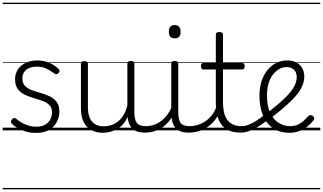

<svg xmlns="http://www.w3.org/2000/svg" viewBox="-20 -968 2399 1426"><path d="M249 19Q203 19 167 7.5Q131 -4 105 -20.5Q79 -37 67 -50Q60 -58 61.5 -65.5Q63 -73 70 -83Q78 -91 85.5 -91.5Q93 -92 101 -85Q133 -59 170 -43Q207 -27 252 -27Q287 -27 312.5 -40.5Q338 -54 352 -78Q366 -102 366 -133Q366 -169 346 -188.5Q326 -208 295 -219Q264 -230 229.5 -240Q195 -250 163.5 -265Q132 -280 112 -307Q92 -334 92 -380Q92 -420 112 -451Q132 -482 169 -500.5Q206 -519 256 -519Q293 -519 324 -509.5Q355 -500 378.5 -485Q402 -470 417 -454Q424 -446 422 -439Q420 -432 413 -424Q407 -417 398.5 -417Q390 -417 382 -423Q350 -447 321 -460Q292 -473 253 -473Q201 -473 173.5 -449Q146 -425 146 -385Q146 -350 165.5 -330Q185 -310 216.5 -298.5Q248 -287 283.5 -277Q319 -267 350 -252Q381 -237 401 -210.5Q421 -184 421 -138Q421 -100 402.5 -63.5Q384 -27 346.5 -4Q309 19 249 19ZM0 428H479V438H0ZM0 -20H479V0H0ZM0 -505H479V-500H0ZM0 -948H479V-938H0Z M744 18Q696 18 659 -1.5Q622 -21 601.5 -61.5Q581 -102 581 -166V-496Q581 -505 587 -509.5Q593 -514 606 -514Q620 -514 626.5 -509.5Q633 -505 633 -496V-171Q633 -127 645.5 -95.5Q658 -64 684 -47Q710 -30 751 -30Q780 -30 807 -39Q834 -48 857 -66.5Q880 -85 898 -115Q916 -145 926 -186V-496Q926 -506 932.5 -510.5Q939 -515 953 -515Q966 -515 972 -510.5Q978 -506 978 -496V-137Q978 -78 996.5 -54.5Q1015 -31 1062 -31Q1072 -31 1076.5 -23.5Q1081 -16 1080.5 -7Q1080 2 1074 9.5Q1068 17 1056 17Q1026 17 1004 10.5Q982 4 966.5 -9Q951 -22 942 -41.5Q933 -61 929 -87L928 -100Q913 -66 891.5 -43Q870 -20 845.5 -7Q821 6 795 12Q769 18 744 18ZM449 428H1120V438H449ZM449 -20H1120V0H449ZM449 -505H1120V-500H449ZM449 -948H1120V-938H449Z M1055 17Q1044 17 1038.5 9.5Q1033 2 1033.5 -7Q1034 -16 1041 -23.5Q1048 -31 1061 -31Q1098 -31 1129 -43Q1160 -55 1184 -75Q1208 -95 1226 -120Q1244 -145 1254 -172Q1258 -183 1267 -182.5Q1276 -182 1282 -174.5Q1288 -167 1285 -157Q1274 -124 1254 -93Q1234 -62 1205.5 -37Q1177 -12 1139 2.5Q1101 17 1055 17ZM1120 428V438ZM1120 -20V0ZM1120 -505V-500ZM1120 -948V-938Z M1382 17Q1344 17 1318.5 6.5Q1293 -4 1278.5 -24Q1264 -44 1258 -72.5Q1252 -101 1252 -137V-496Q1252 -506 1258 -510.5Q1264 -515 1277 -515Q1291 -515 1297.5 -510.5Q1304 -506 1304 -496V-137Q1304 -82 1320.5 -56.5Q1337 -31 1388 -31Q1397 -31 1401.5 -23.5Q1406 -16 1405.5 -7Q1405 2 1399.5 9.5Q1394 17 1382 17ZM1278 -683Q1256 -683 1245 -695.5Q1234 -708 1234 -732Q1234 -757 1245 -769.5Q1256 -782 1278 -782Q1299 -782 1310 -769.5Q1321 -757 1321 -732Q1322 -707 1310.5 -695Q1299 -683 1278 -683ZM1120 428H1445V438H1120ZM1120 -20H1445V0H1120ZM1120 -505H1445V-500H1120ZM1120 -948H1445V-938H1120Z M1380 17Q1369 17 1363.5 9.5Q1358 2 1358.5 -7Q1359 -16 1366 -23.5Q1373 -31 1386 -31Q1423 -31 1455.5 -42.5Q1488 -54 1514.5 -74Q1541 -94 1560 -121.5Q1579 -149 1589 -182Q1592 -193 1601.5 -192Q1611 -191 1617.5 -184Q1624 -177 1621 -167Q1609 -125 1587 -91.5Q1565 -58 1533.5 -33.5Q1502 -9 1463 4Q1424 17 1380 17ZM1445 428V438ZM1445 -20V0ZM1445 -505V-500ZM1445 -948V-938Z M1769 17Q1718 17 1682.5 2Q1647 -13 1625.5 -41.5Q1604 -70 1593.5 -110Q1583 -150 1583 -201V-452H1492Q1481 -452 1477 -458Q1473 -464 1473 -476Q1473 -489 1477 -494.5Q1481 -500 1492 -500H1583V-711Q1583 -721 1589.5 -725.5Q1596 -730 1609 -730Q1622 -730 1629 -725.5Q1636 -721 1636 -711V-500H1777Q1788 -500 1792.5 -494.5Q1797 -489 1797 -476Q1797 -464 1792.5 -458Q1788 -452 1777 -452H1636V-213Q1636 -175 1642 -142Q1648 -109 1663.5 -84.5Q1679 -60 1706 -45.5Q1733 -31 1776 -31Q1786 -31 1791 -23.5Q1796 -16 1795.5 -7Q1795 2 1788.5 9.5Q1782 17 1769 17ZM1445 428H1833V438H1445ZM1445 -20H1833V0H1445ZM1445 -505H1833V-500H1445ZM1445 -948H1833V-938H1445Z M1768 17Q1757 17 1751.5 9.5Q1746 2 1746.5 -7Q1747 -16 1754 -23.5Q1761 -31 1774 -31Q1799 -31 1825.5 -41Q1852 -51 1883.5 -71Q1915 -91 1954 -123Q1962 -129 1969.5 -126Q1977 -123 1982 -116Q1987 -109 1987.5 -100Q1988 -91 1980 -85Q1937 -52 1899.5 -29Q1862 -6 1829.5 5.5Q1797 17 1768 17ZM1833 428V438ZM1833 -20V0ZM1833 -505V-500ZM1833 -948V-938Z M2131 18Q2057 18 2007 -16.5Q1957 -51 1932 -113Q1907 -175 1907 -258Q1907 -315 1922 -363Q1937 -411 1965 -446Q1993 -481 2030.5 -500Q2068 -519 2113 -519Q2156 -519 2184.5 -502Q2213 -485 2226.5 -458Q2240 -431 2240 -400Q2240 -368 2227 -335Q2214 -302 2185.5 -266Q2157 -230 2110.5 -188.5Q2064 -147 1998 -96L1958 -124Q2020 -171 2063.5 -209.5Q2107 -248 2133.5 -280Q2160 -312 2172 -341Q2184 -370 2184 -396Q2184 -431 2163 -450.5Q2142 -470 2107 -470Q2082 -470 2056.5 -456.5Q2031 -443 2009.5 -417Q1988 -391 1975.5 -351.5Q1963 -312 1963 -259Q1963 -177 1988 -127Q2013 -77 2052 -54Q2091 -31 2133 -31Q2169 -31 2194 -43Q2219 -55 2237.5 -72.5Q2256 -90 2270 -106Q2278 -114 2286 -113.5Q2294 -113 2303 -107Q2311 -101 2313.5 -93Q2316 -85 2310 -77Q2293 -53 2266.5 -31Q2240 -9 2205.5 4.5Q2171 18 2131 18ZM1833 428H2359V438H1833ZM1833 -20H2359V0H1833ZM1833 -505H2359V-500H1833ZM1833 -948H2359V-938H1833Z"/></svg>

Font: Playwrite US Modern Guides
Style: Regular
Weight: 400
Designer: Veronika Burian, José Scaglione
Foundry: TypeTogether
Version: Version 1.003